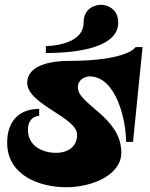

<svg xmlns="http://www.w3.org/2000/svg" viewBox="-20 -755 627 804"><path d="M330 -660C330 -720 378 -735 403 -735C427 -735 475 -720 475 -660C475 -562 323 -533 172 -533V-562C172 -562 330 -562 330 -660ZM548 -558C548 -558 518 -500 266 -500C201 -500 94 -485 94 -408C94 -318 303 -264 303 -191C303 -142 266 -115 214 -115C156 -115 97 -145 97 -211C97 -270 144 -270 144 -270V-299C66 -299 10 -254 10 -157C10 -23 142 29 257 29C368 29 488 -23 488 -116C488 -265 306 -317 306 -389C306 -421 335 -435 355 -435C466 -435 508 -253 508 -161H537L577 -558Z"/></svg>

Font: Ouroboros
Style: Regular
Weight: 400
Designer: Ariel Martín Pérez
Foundry: Velvetyne Type Foundry
Version: Version 2.001;hotconv 1.0.109;makeotfexe 2.5.65596